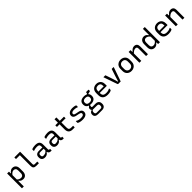

<svg xmlns="http://www.w3.org/2000/svg" viewBox="848 -3602 6703 6703"><g transform="rotate(-45 4200.0 -250.0)"><path d="M93 -532Q108 -532 121 -532Q134 -532 147 -532Q160 -532 174 -532Q178 -532 180 -530.5Q182 -529 183.5 -527Q185 -525 185 -521Q185 -431 185 -341Q185 -251 185 -160.5Q185 -70 185 20Q185 110 185 200Q171 200 158 200Q145 200 132 200Q119 200 104 200Q101 200 98.5 198.5Q96 197 94.5 194.5Q93 192 93 189Q93 111 93 33.5Q93 -44 93 -121.5Q93 -199 93 -276.5Q93 -354 93 -431Q93 -457 93 -482Q93 -507 93 -532ZM359 -543Q411 -543 450 -519.5Q489 -496 511 -452Q533 -408 533 -347V-191Q533 -144 520.5 -107Q508 -70 484.5 -43.5Q461 -17 429 -3.5Q397 10 357 10Q324 10 295 1Q266 -8 242.5 -26Q219 -44 199 -70H171V-165Q202 -119 244 -98.5Q286 -78 333 -78Q367 -78 391 -92.5Q415 -107 428.5 -136Q442 -165 442 -205V-333Q442 -365 434 -388.5Q426 -412 411 -427Q397 -441 377.5 -448Q358 -455 333 -455Q304 -455 276.5 -442.5Q249 -430 222.5 -404Q196 -378 172 -337V-445H199Q218 -477 242 -498Q266 -519 295.5 -531Q325 -543 359 -543Z M668 -750Q695 -750 722.5 -750Q750 -750 777 -750Q804 -750 831 -750Q858 -750 885 -750Q912 -750 940 -750Q944 -750 946 -748.5Q948 -747 949.5 -745Q951 -743 951 -739Q951 -693 951 -633Q951 -573 951 -506.5Q951 -440 951 -374Q951 -308 951 -248Q951 -188 951 -142Q951 -124 953.5 -113Q956 -102 963 -95Q971 -87 983 -84Q995 -81 1012 -81Q1030 -81 1047.5 -81Q1065 -81 1082.5 -81Q1100 -81 1117 -81H1132Q1132 -64 1132 -46.5Q1132 -29 1132 -11Q1132 -7 1130.5 -5Q1129 -3 1127 -1.5Q1125 0 1121 0Q1110 0 1089.5 0Q1069 0 1046.5 0Q1024 0 1004 0Q965 0 937.5 -8.5Q910 -17 892.5 -34Q875 -51 867 -77Q859 -103 859 -138Q859 -178 859 -231.5Q859 -285 859 -344Q859 -403 859 -462.5Q859 -522 859 -575.5Q859 -629 859 -669H845Q818 -669 790 -669Q762 -669 734 -669Q706 -669 679 -669Q674 -669 671 -672Q668 -675 668 -680Q668 -697 668 -714.5Q668 -732 668 -750Z M1697 -351Q1697 -323 1697 -295Q1697 -267 1697 -238.5Q1697 -210 1697 -182Q1697 -154 1697 -126Q1697 -113 1699.5 -104Q1702 -95 1707 -90Q1712 -85 1719 -83Q1726 -81 1736 -81Q1738 -81 1740.5 -81Q1743 -81 1746 -81H1761Q1761 -63 1761 -46Q1761 -29 1761 -11Q1761 -5 1758 -2.5Q1755 0 1750 0Q1745 0 1734.5 0Q1724 0 1715 0Q1692 0 1672 -7Q1652 -14 1637 -28Q1622 -42 1614 -62.5Q1606 -83 1606 -111Q1606 -146 1606 -183.5Q1606 -221 1606 -256Q1606 -272 1606 -288Q1606 -304 1606 -320Q1606 -336 1606 -352Q1606 -392 1594.5 -414.5Q1583 -437 1556 -446.5Q1529 -456 1483 -456Q1454 -456 1427 -453Q1400 -450 1374.5 -443.5Q1349 -437 1323 -427H1308Q1308 -445 1308 -463Q1308 -481 1308 -499Q1308 -502 1309 -504Q1310 -506 1311 -507Q1316 -513 1341.5 -521Q1367 -529 1404.5 -535.5Q1442 -542 1483 -542Q1539 -542 1579.5 -531.5Q1620 -521 1646 -498Q1672 -475 1684.5 -439Q1697 -403 1697 -351ZM1362 -142Q1362 -108 1381.5 -90.5Q1401 -73 1440 -73Q1474 -73 1504.5 -82Q1535 -91 1564 -112.5Q1593 -134 1624 -172V-85H1595Q1578 -54 1553.5 -33Q1529 -12 1496 -1Q1463 10 1423 10Q1376 10 1342 -7.5Q1308 -25 1289 -56.5Q1270 -88 1270 -132V-164Q1270 -197 1281 -223.5Q1292 -250 1312.5 -268Q1333 -286 1362 -296Q1391 -306 1427 -306Q1462 -306 1494.5 -306Q1527 -306 1559 -306Q1591 -306 1624 -306Q1633 -306 1636.5 -295.5Q1640 -285 1641 -270Q1642 -255 1642 -241Q1605 -241 1573.5 -241Q1542 -241 1510 -241Q1478 -241 1440 -241Q1419 -241 1404.5 -236.5Q1390 -232 1380 -221Q1371 -213 1366.5 -200.5Q1362 -188 1362 -172Z M2297 -351Q2297 -323 2297 -295Q2297 -267 2297 -238.5Q2297 -210 2297 -182Q2297 -154 2297 -126Q2297 -113 2299.5 -104Q2302 -95 2307 -90Q2312 -85 2319 -83Q2326 -81 2336 -81Q2338 -81 2340.5 -81Q2343 -81 2346 -81H2361Q2361 -63 2361 -46Q2361 -29 2361 -11Q2361 -5 2358 -2.5Q2355 0 2350 0Q2345 0 2334.5 0Q2324 0 2315 0Q2292 0 2272 -7Q2252 -14 2237 -28Q2222 -42 2214 -62.5Q2206 -83 2206 -111Q2206 -146 2206 -183.5Q2206 -221 2206 -256Q2206 -272 2206 -288Q2206 -304 2206 -320Q2206 -336 2206 -352Q2206 -392 2194.5 -414.5Q2183 -437 2156 -446.5Q2129 -456 2083 -456Q2054 -456 2027 -453Q2000 -450 1974.5 -443.5Q1949 -437 1923 -427H1908Q1908 -445 1908 -463Q1908 -481 1908 -499Q1908 -502 1909 -504Q1910 -506 1911 -507Q1916 -513 1941.5 -521Q1967 -529 2004.5 -535.5Q2042 -542 2083 -542Q2139 -542 2179.5 -531.5Q2220 -521 2246 -498Q2272 -475 2284.5 -439Q2297 -403 2297 -351ZM1962 -142Q1962 -108 1981.5 -90.5Q2001 -73 2040 -73Q2074 -73 2104.5 -82Q2135 -91 2164 -112.5Q2193 -134 2224 -172V-85H2195Q2178 -54 2153.5 -33Q2129 -12 2096 -1Q2063 10 2023 10Q1976 10 1942 -7.5Q1908 -25 1889 -56.5Q1870 -88 1870 -132V-164Q1870 -197 1881 -223.5Q1892 -250 1912.5 -268Q1933 -286 1962 -296Q1991 -306 2027 -306Q2062 -306 2094.5 -306Q2127 -306 2159 -306Q2191 -306 2224 -306Q2233 -306 2236.5 -295.5Q2240 -285 2241 -270Q2242 -255 2242 -241Q2205 -241 2173.5 -241Q2142 -241 2110 -241Q2078 -241 2040 -241Q2019 -241 2004.5 -236.5Q1990 -232 1980 -221Q1971 -213 1966.5 -200.5Q1962 -188 1962 -172Z M2472 -532H2889Q2894 -532 2897 -529Q2900 -526 2900 -521Q2900 -509 2900 -497.5Q2900 -486 2900 -475Q2900 -464 2900 -451H2483Q2480 -451 2478 -451.5Q2476 -452 2474.5 -453.5Q2473 -455 2472.5 -457Q2472 -459 2472 -462Q2472 -475 2472 -486Q2472 -497 2472 -508.5Q2472 -520 2472 -532ZM2900 -82Q2900 -65 2900 -47Q2900 -29 2900 -11Q2900 -6 2897.5 -3Q2895 0 2889 0Q2886 0 2876 0Q2866 0 2852.5 0Q2839 0 2826 0Q2813 0 2802 0Q2758 0 2722 -10Q2686 -20 2658.5 -43Q2631 -66 2616 -104.5Q2601 -143 2601 -201Q2601 -251 2601 -301Q2601 -351 2601 -400.5Q2601 -450 2601 -500Q2601 -550 2601 -600Q2601 -625 2601 -650Q2601 -675 2601 -700Q2622 -700 2642 -700Q2662 -700 2682 -700Q2686 -700 2688 -698.5Q2690 -697 2691.5 -695Q2693 -693 2693 -689Q2693 -629 2693 -569Q2693 -509 2693 -448.5Q2693 -388 2693 -327.5Q2693 -267 2693 -207Q2693 -170 2699.5 -146Q2706 -122 2720 -107Q2734 -94 2755.5 -88Q2777 -82 2808 -82Q2821 -82 2834 -82Q2847 -82 2860 -82Q2873 -82 2886 -82Z M3291 -77Q3366 -77 3397 -99Q3428 -121 3428 -157Q3428 -176 3420.5 -188.5Q3413 -201 3393 -211Q3373 -221 3335 -229L3237 -249Q3187 -259 3156 -276Q3125 -293 3110 -319.5Q3095 -346 3095 -381Q3095 -415 3109.5 -444Q3124 -473 3152.5 -494.5Q3181 -516 3222.5 -528Q3264 -540 3319 -540Q3364 -540 3398.5 -534Q3433 -528 3454.5 -520.5Q3476 -513 3480 -507Q3482 -506 3482.5 -504.5Q3483 -503 3483 -502Q3483 -501 3483 -499Q3483 -480 3483 -462Q3483 -444 3483 -426H3468Q3442 -437 3419.5 -443Q3397 -449 3372 -452Q3347 -455 3314 -455Q3272 -455 3244 -446Q3216 -437 3201 -419.5Q3186 -402 3186 -379Q3186 -362 3193 -350Q3200 -338 3218.5 -329.5Q3237 -321 3271 -314L3371 -294Q3425 -284 3457 -265Q3489 -246 3503.5 -218Q3518 -190 3518 -152Q3518 -101 3491 -65Q3464 -29 3412.5 -10.5Q3361 8 3288 8Q3249 8 3214.5 3.5Q3180 -1 3153.5 -8.5Q3127 -16 3109 -24.5Q3091 -33 3083 -41Q3082 -43 3081 -44.5Q3080 -46 3080 -48Q3080 -68 3080 -88Q3080 -108 3080 -127H3095Q3116 -114 3137.5 -104.5Q3159 -95 3182 -89Q3205 -83 3232 -80Q3259 -77 3291 -77Z M3991 -501 4039 -538Q4044 -542 4045 -545.5Q4046 -549 4046 -555Q4046 -576 4046 -582Q4046 -588 4046 -593Q4070 -593 4104.5 -593Q4139 -593 4163 -593Q4168 -593 4171 -590Q4174 -587 4174 -582V-536Q4174 -527 4170.5 -523Q4167 -519 4153.5 -515.5Q4140 -512 4110 -504L4061 -493V-463ZM3887 -542Q3954 -542 4002.5 -521Q4051 -500 4077 -461.5Q4103 -423 4103 -370V-346Q4103 -294 4077 -255Q4051 -216 4002.5 -195Q3954 -174 3887 -174Q3819 -174 3770.5 -195Q3722 -216 3696 -255Q3670 -294 3670 -346V-370Q3670 -423 3696 -461.5Q3722 -500 3770.5 -521Q3819 -542 3887 -542ZM3887 -468Q3827 -468 3793 -442.5Q3759 -417 3759 -370V-346Q3759 -326 3765.5 -310Q3772 -294 3784 -281Q3801 -265 3827 -256.5Q3853 -248 3887 -248Q3946 -248 3980 -273.5Q4014 -299 4014 -346V-370Q4014 -390 4007.5 -406Q4001 -422 3988 -435Q3972 -451 3946.5 -459.5Q3921 -468 3887 -468ZM3787 -207 3841 -195Q3828 -170 3821.5 -149.5Q3815 -129 3815 -108Q3815 -89 3824.5 -81Q3834 -73 3851 -73H3998Q4054 -73 4090 -54Q4126 -35 4144.5 -2Q4163 31 4163 75V104Q4163 135 4152.5 162Q4142 189 4122 208.5Q4102 228 4071 239Q4040 250 3998 250H3801Q3762 250 3733 241Q3704 232 3684.5 215.5Q3665 199 3655 176.5Q3645 154 3645 126V109Q3645 78 3657.5 54Q3670 30 3692.5 13Q3715 -4 3747 -9V-39L3812 2Q3783 6 3766.5 19Q3750 32 3743 50Q3736 68 3736 88V112Q3736 131 3744 146Q3752 161 3770 169.5Q3788 178 3817 178H3990Q4005 178 4017 175.5Q4029 173 4038 168.5Q4047 164 4053 158Q4063 148 4067 133.5Q4071 119 4071 103V80Q4071 47 4053 27.5Q4035 8 3990 8H3818Q3793 8 3771 -3Q3749 -14 3736 -35Q3723 -56 3723 -84Q3723 -115 3740 -139Q3757 -163 3787 -176Z M4503 -543Q4562 -543 4611 -518.5Q4660 -494 4689.5 -444.5Q4719 -395 4719 -318V-245Q4719 -242 4717.5 -239.5Q4716 -237 4714 -235.5Q4712 -234 4708 -234H4449Q4432 -234 4415 -234Q4398 -234 4382 -234H4352L4339 -299H4629Q4629 -304 4629 -309Q4629 -314 4629 -319Q4629 -358 4620.5 -386.5Q4612 -415 4594 -433Q4578 -448 4555 -455.5Q4532 -463 4503 -463Q4438 -463 4403 -428.5Q4368 -394 4368 -316V-211Q4368 -189 4372 -170.5Q4376 -152 4383.5 -137Q4391 -122 4402 -110Q4422 -90 4454.5 -80.5Q4487 -71 4530 -71Q4566 -71 4594 -75Q4622 -79 4646.5 -88Q4671 -97 4696 -111H4711Q4711 -93 4711 -75Q4711 -57 4711 -40Q4711 -38 4710 -36Q4709 -34 4707 -32Q4695 -20 4668 -10Q4641 0 4605 5.5Q4569 11 4529 11Q4468 11 4420 -3.5Q4372 -18 4340.5 -46.5Q4309 -75 4293 -116Q4277 -157 4277 -211V-315Q4277 -373 4294.5 -416Q4312 -459 4343 -487Q4374 -515 4415 -529Q4456 -543 4503 -543Z M4936 -532Q4939 -532 4941 -531Q4943 -530 4944.5 -527.5Q4946 -525 4947 -521Q4971 -452 4995 -381Q5019 -310 5043.5 -233Q5068 -156 5093 -66H5108Q5124 -119 5138.5 -169Q5153 -219 5168 -265.5Q5183 -312 5198 -357Q5213 -402 5227.5 -445.5Q5242 -489 5256 -532Q5277 -532 5298 -532Q5319 -532 5340 -532Q5344 -532 5346.5 -530Q5349 -528 5350 -525Q5351 -522 5349 -517Q5327 -453 5304.5 -388.5Q5282 -324 5259.5 -259Q5237 -194 5214.5 -129.5Q5192 -65 5169 0Q5138 0 5107.5 0Q5077 0 5052 0Q5044 0 5038.5 -2Q5033 -4 5029 -11Q5025 -18 5020 -32Q5003 -78 4986.5 -126.5Q4970 -175 4952.5 -225Q4935 -275 4917.5 -326Q4900 -377 4882 -428.5Q4864 -480 4846 -532Q4869 -532 4891 -532Q4913 -532 4936 -532Z M5700 -543Q5751 -543 5793 -526.5Q5835 -510 5865.5 -481Q5896 -452 5912 -412Q5928 -372 5928 -324V-213Q5928 -147 5898.5 -96.5Q5869 -46 5817 -17.5Q5765 11 5700 11Q5649 11 5607 -5Q5565 -21 5534.5 -50.5Q5504 -80 5488 -120Q5472 -160 5472 -208V-319Q5472 -386 5501.5 -436Q5531 -486 5583 -514.5Q5635 -543 5700 -543ZM5705 -459Q5659 -459 5627.5 -440Q5596 -421 5579.5 -389Q5563 -357 5563 -316V-215Q5563 -182 5573.5 -155.5Q5584 -129 5602 -110Q5619 -93 5642.5 -83Q5666 -73 5695 -73Q5741 -73 5772.5 -92.5Q5804 -112 5820.5 -144Q5837 -176 5837 -216V-317Q5837 -352 5827.5 -379Q5818 -406 5799 -424Q5783 -441 5759 -450Q5735 -459 5705 -459Z M6514 0Q6492 0 6473.5 0Q6455 0 6433 0Q6430 0 6427.5 -1.5Q6425 -3 6423.5 -5Q6422 -7 6422 -11Q6422 -72 6422 -132.5Q6422 -193 6422 -253.5Q6422 -314 6422 -375Q6422 -416 6402.5 -435.5Q6383 -455 6347 -455Q6326 -455 6304 -448.5Q6282 -442 6260 -429Q6238 -416 6215.5 -396Q6193 -376 6170 -348V-443H6200Q6223 -473 6249.5 -495.5Q6276 -518 6307 -530.5Q6338 -543 6373 -543Q6407 -543 6433.5 -532Q6460 -521 6477.5 -501Q6495 -481 6504.5 -453.5Q6514 -426 6514 -393Q6514 -345 6514 -297Q6514 -249 6514 -200.5Q6514 -152 6514 -103Q6514 -77 6514 -51.5Q6514 -26 6514 0ZM6185 0Q6171 0 6158 0Q6145 0 6132 0Q6119 0 6104 0Q6101 0 6099 -0.5Q6097 -1 6095.5 -2.5Q6094 -4 6093.5 -6Q6093 -8 6093 -11Q6093 -64 6093 -117Q6093 -170 6093 -222Q6093 -274 6093 -327Q6093 -380 6093 -433Q6093 -465 6093 -490.5Q6093 -516 6093 -532Q6109 -532 6122.5 -532Q6136 -532 6148.5 -532Q6161 -532 6174 -532Q6178 -532 6180 -530.5Q6182 -529 6183.5 -527Q6185 -525 6185 -521Q6185 -435 6185 -348Q6185 -261 6185 -174Q6185 -87 6185 0Z M6843 -543Q6879 -543 6907 -532.5Q6935 -522 6958.5 -502Q6982 -482 7000 -453H7030V-344Q6994 -402 6953 -428.5Q6912 -455 6867 -455Q6834 -455 6809.5 -440.5Q6785 -426 6771.5 -397.5Q6758 -369 6758 -327V-200Q6758 -168 6766.5 -144.5Q6775 -121 6789 -106Q6803 -92 6823 -85Q6843 -78 6867 -78Q6896 -78 6924 -88.5Q6952 -99 6979 -123Q7006 -147 7030 -186V-81H7000Q6982 -52 6958 -32Q6934 -12 6904.5 -1Q6875 10 6841 10Q6803 10 6770.5 -3.5Q6738 -17 6715 -42Q6692 -67 6679.5 -103Q6667 -139 6667 -185V-342Q6667 -389 6679.5 -426Q6692 -463 6715.5 -489Q6739 -515 6771.5 -529Q6804 -543 6843 -543ZM7096 -750Q7100 -750 7102 -748.5Q7104 -747 7105.5 -745Q7107 -743 7107 -739Q7107 -662 7107 -582Q7107 -502 7107 -423Q7107 -344 7107 -267.5Q7107 -191 7107 -120Q7107 -86 7107 -55.5Q7107 -25 7107 0Q7097 0 7086.5 0Q7076 0 7066 0Q7056 0 7046 0Q7036 0 7026 0Q7023 0 7020.5 -1.5Q7018 -3 7016.5 -5Q7015 -7 7015 -11Q7015 -91 7015 -171Q7015 -251 7015 -330.5Q7015 -410 7015 -490Q7015 -570 7015 -650Q7015 -674 7015 -699Q7015 -724 7015 -750Q7025 -750 7035 -750Q7045 -750 7055 -750Q7065 -750 7075.5 -750Q7086 -750 7096 -750Z M7503 -543Q7562 -543 7611 -518.5Q7660 -494 7689.5 -444.5Q7719 -395 7719 -318V-245Q7719 -242 7717.5 -239.5Q7716 -237 7714 -235.5Q7712 -234 7708 -234H7449Q7432 -234 7415 -234Q7398 -234 7382 -234H7352L7339 -299H7629Q7629 -304 7629 -309Q7629 -314 7629 -319Q7629 -358 7620.5 -386.5Q7612 -415 7594 -433Q7578 -448 7555 -455.5Q7532 -463 7503 -463Q7438 -463 7403 -428.5Q7368 -394 7368 -316V-211Q7368 -189 7372 -170.5Q7376 -152 7383.5 -137Q7391 -122 7402 -110Q7422 -90 7454.5 -80.5Q7487 -71 7530 -71Q7566 -71 7594 -75Q7622 -79 7646.5 -88Q7671 -97 7696 -111H7711Q7711 -93 7711 -75Q7711 -57 7711 -40Q7711 -38 7710 -36Q7709 -34 7707 -32Q7695 -20 7668 -10Q7641 0 7605 5.5Q7569 11 7529 11Q7468 11 7420 -3.5Q7372 -18 7340.5 -46.5Q7309 -75 7293 -116Q7277 -157 7277 -211V-315Q7277 -373 7294.5 -416Q7312 -459 7343 -487Q7374 -515 7415 -529Q7456 -543 7503 -543Z M8314 0Q8292 0 8273.5 0Q8255 0 8233 0Q8230 0 8227.5 -1.5Q8225 -3 8223.5 -5Q8222 -7 8222 -11Q8222 -72 8222 -132.5Q8222 -193 8222 -253.5Q8222 -314 8222 -375Q8222 -416 8202.5 -435.5Q8183 -455 8147 -455Q8126 -455 8104 -448.5Q8082 -442 8060 -429Q8038 -416 8015.5 -396Q7993 -376 7970 -348V-443H8000Q8023 -473 8049.5 -495.5Q8076 -518 8107 -530.5Q8138 -543 8173 -543Q8207 -543 8233.5 -532Q8260 -521 8277.5 -501Q8295 -481 8304.5 -453.5Q8314 -426 8314 -393Q8314 -345 8314 -297Q8314 -249 8314 -200.5Q8314 -152 8314 -103Q8314 -77 8314 -51.5Q8314 -26 8314 0ZM7985 0Q7971 0 7958 0Q7945 0 7932 0Q7919 0 7904 0Q7901 0 7899 -0.5Q7897 -1 7895.5 -2.5Q7894 -4 7893.5 -6Q7893 -8 7893 -11Q7893 -64 7893 -117Q7893 -170 7893 -222Q7893 -274 7893 -327Q7893 -380 7893 -433Q7893 -465 7893 -490.5Q7893 -516 7893 -532Q7909 -532 7922.5 -532Q7936 -532 7948.5 -532Q7961 -532 7974 -532Q7978 -532 7980 -530.5Q7982 -529 7983.5 -527Q7985 -525 7985 -521Q7985 -435 7985 -348Q7985 -261 7985 -174Q7985 -87 7985 0Z"/></g></svg>

Font: RecMonoLinear Nerd Font Mono
Style: Regular
Weight: 400
Monospace: yes
Version: Version 1.085; ttfautohint (v1.8.4.7-5d5b);Nerd Fonts 3.2.1